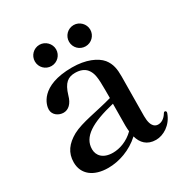

<svg xmlns="http://www.w3.org/2000/svg" viewBox="-160 -789 882 925"><g transform="rotate(-30 281.5 -326.0)"><path d="M187 -548C219 -548 246 -574 246 -607C246 -639 219 -666 187 -666C154 -666 128 -639 128 -607C128 -574 154 -548 187 -548ZM377 -548C409 -548 436 -574 436 -607C436 -639 409 -666 377 -666C344 -666 318 -639 318 -607C318 -574 344 -548 377 -548ZM549 -86C546 -86 544 -85 542 -81C527 -56 508 -47 492 -47C481 -47 452 -50 452 -116C452 -186 454 -278 454 -336C454 -376 450 -407 426 -437C400 -468 345 -493 268 -493C90 -493 70 -396 70 -373C70 -342 99 -324 125 -324C152 -324 175 -344 186 -385C204 -446 229 -463 268 -463C295 -463 317 -455 331 -438C350 -414 353 -387 353 -318V-274C265 -249 179 -239 125 -210C75 -182 47 -146 47 -92C47 -26 98 14 179 14C239 14 307 -9 359 -57C370 -17 396 12 446 12C486 12 536 -16 556 -73C557 -76 557 -77 557 -78C557 -83 553 -86 549 -86ZM235 -38C180 -38 155 -68 155 -103C155 -172 222 -212 352 -243C352 -192 351 -140 351 -121C351 -110 352 -99 353 -89C318 -54 273 -38 235 -38Z"/></g></svg>

Font: Shippori Mincho OTF SemiBold
Style: Regular
Weight: 600
Designer: FONTDASU
Foundry: FONTDASU / Google Inc. / but / Adobe
Version: Version 3.300;hotconv 1.0.109;makeotfexe 2.5.65596